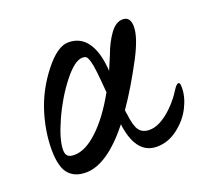

<svg xmlns="http://www.w3.org/2000/svg" viewBox="-86 -536 700 649"><g transform="rotate(-20 264.5 -211.0)"><path d="M121.1 11.2Q102.5 11.2 88.4 6.3Q74.2 1.5 62 -10.3Q49.8 -22 43.5 -44.9Q37.1 -67.9 37.1 -101.1Q37.1 -165.5 58.1 -232.9Q79.6 -301.8 127 -362.3Q174.3 -422.9 213.9 -422.9Q256.3 -422.9 280.5 -390.1Q304.7 -357.4 310.1 -295.9Q310.1 -294.4 310.5 -290.8Q311 -287.1 311 -285.2Q330.1 -329.6 332 -335Q346.2 -374.5 367.2 -403.8Q388.2 -433.1 413.1 -433.1Q440.9 -433.1 440.9 -397Q440.9 -359.4 405.8 -292Q358.4 -202.6 315.9 -142.1Q315.9 -134.8 317.9 -127Q322.8 -83 335 -66.9Q347.2 -50.8 372.1 -50.8Q402.8 -50.8 438.7 -79.8Q474.6 -108.9 502.9 -154.8Q511.2 -166 517.1 -166Q522.9 -166 522.9 -147.9Q522.9 -114.3 504.6 -78.1Q486.3 -42 451.4 -15.4Q416.5 11.2 376 11.2Q304.7 11.2 288.1 -90.8Q287.1 -94.7 287.1 -102.1Q196.8 11.2 121.1 11.2ZM73.2 -86.9Q73.2 -71.8 80.3 -64.9Q87.4 -58.1 104 -58.1Q144 -58.1 189.9 -101.3Q235.8 -144.5 277.8 -220.2Q273.9 -268.6 271 -294.7Q268.1 -320.8 263.7 -335.7Q259.3 -350.6 254.6 -354.2Q250 -357.9 241.2 -357.9Q212.9 -357.9 172.1 -305.7Q131.3 -253.4 102.3 -188.5Q73.2 -123.5 73.2 -86.9Z"/></g></svg>

Font: Junicode SmCond
Style: Italic
Weight: 400
Width: 4
Italic angle: -11°
Designer: Peter S. Baker
Version: Version 2.206